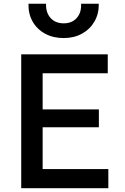

<svg xmlns="http://www.w3.org/2000/svg" viewBox="-20 -984 652 1004"><path d="M91 0V-700H543.5V-601H203V-412H497V-318.5H203V-100H546.5V0ZM313 -785Q257.5 -785 215.5 -808Q173.5 -831 150.5 -871.5Q127.5 -912 129 -964.5H221Q219 -918.5 244.2 -890.2Q269.5 -862 313 -862Q356.5 -862 381.5 -890.2Q406.5 -918.5 404 -964.5H496.5Q497.5 -912.5 474.2 -872Q451 -831.5 409.2 -808.2Q367.5 -785 313 -785Z"/></svg>

Font: Geologica Cursive
Style: Regular
Weight: 400
Designer: Sindre Bremnes, Frode Helland
Foundry: Monokrom Skriftforlag AS
Version: Version 1.010;gftools[0.9.28]